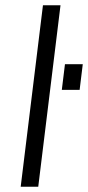

<svg xmlns="http://www.w3.org/2000/svg" viewBox="-20 -713 336 733"><path d="M126 0 211 -693H144L59 0ZM284 -370 296 -468H228L216 -370Z"/></svg>

Font: Gamestation Condensed
Style: Italic
Weight: 400
Width: 3
Designer: Jonas Hecksher
Foundry: Jonas Hecksher, Playtypeª, e-types AS
Version: Version 1.003